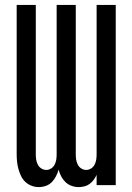

<svg xmlns="http://www.w3.org/2000/svg" viewBox="-20 -755 540 783"><path d="M138 8Q123 8 108.5 2.5Q94 -3 83 -13.5Q72 -24 65.5 -38Q59 -52 55 -66.5Q51 -81 49.5 -96Q48 -111 48 -126V-735H126V-126Q126 -115 127.5 -104.5Q129 -94 134 -84Q139 -74 148.5 -68Q158 -62 169 -62Q179 -62 188.5 -68Q198 -74 203 -84Q208 -94 209.5 -104.5Q211 -115 211 -126V-735H289V-126Q289 -115 290.5 -104.5Q292 -94 297 -84Q302 -74 311.5 -68Q321 -62 331 -62Q342 -62 351.5 -68Q361 -74 366 -84Q371 -94 372.5 -104.5Q374 -115 374 -126V-735H452V0H374V-42Q369 -31 362 -21.5Q355 -12 345.5 -5Q336 2 324.5 5Q313 8 301 8Q286 8 272 3Q258 -2 247.5 -12Q237 -22 230 -35Q223 -48 219 -63Q215 -49 208 -35.5Q201 -22 191 -12Q181 -2 167 3Q153 8 138 8Z"/></svg>

Font: Iosevka SS04
Style: Regular
Weight: 400
Monospace: yes
Designer: Belleve Invis
Foundry: Belleve Invis
Version: Version 19.0.0; ttfautohint (v1.8.4)